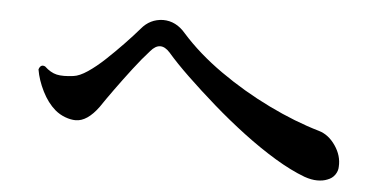

<svg xmlns="http://www.w3.org/2000/svg" viewBox="-38 -627 1076 543"><g transform="rotate(5 500.0 -356.0)"><path d="M907 -154Q895 -149 878.5 -149Q862 -149 842 -156Q802 -171 756.5 -198.5Q711 -226 664 -261.5Q617 -297 573 -335.5Q529 -374 492 -409.5Q455 -445 431 -473Q403 -504 376 -472Q355 -449 330.5 -417Q306 -385 284 -354.5Q262 -324 248 -303Q216 -259 183 -259Q169 -259 153 -265Q137 -271 124 -282Q102 -301 86.5 -332Q71 -363 66 -393Q71 -409 84 -403Q101 -387 118.5 -383Q136 -379 166 -383Q183 -385 206 -400.5Q229 -416 253.5 -439Q278 -462 302 -487Q326 -512 344 -533Q368 -562 405 -563Q442 -563 469 -531Q517 -477 584.5 -429.5Q652 -382 727 -345.5Q802 -309 871 -289Q899 -281 918.5 -252.5Q938 -224 936 -193Q936 -181 928.5 -170Q921 -159 907 -154Z"/></g></svg>

Font: Zen Old Mincho Black
Style: Regular
Weight: 900
Designer: Yoshimichi Ohira
Foundry: Positype
Version: Version 1.001